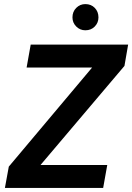

<svg xmlns="http://www.w3.org/2000/svg" viewBox="-20 -918 646 938"><path d="M4 0 23 -104 430 -588H110L130 -700H606L588 -596L178 -112H504L484 0ZM397 -770Q371 -770 352.5 -788.5Q334 -807 334 -833Q334 -861 352.5 -879.5Q371 -898 397 -898Q425 -898 443 -879.5Q461 -861 461 -833Q461 -807 443 -788.5Q425 -770 397 -770Z"/></svg>

Font: DM Sans
Style: Bold Italic
Weight: 700
Italic angle: -10°
Designer: Colophon Foundry, Jonny Pinhorn
Foundry: Colophon Foundry
Version: Version 4.004;gftools[0.9.30]